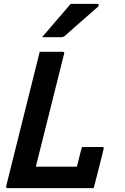

<svg xmlns="http://www.w3.org/2000/svg" viewBox="-20 -966 640 986"><path d="M20 0Q8 0 12 -11Q49 -158 85.5 -305.5Q122 -453 159 -600Q165 -625 171.5 -650Q178 -675 184 -700H301Q313 -700 309 -689Q273 -544 236.5 -399.5Q200 -255 164 -110H375Q381 -133 388 -162.5Q395 -192 401 -211H504Q516 -211 512 -200Q506 -175 496.5 -137.5Q487 -100 477.5 -63Q468 -26 461 0ZM343 -946H480Q486 -946 487 -941Q488 -936 483 -931Q459 -910 440.5 -894Q422 -878 405 -863Q388 -848 366 -828.5Q344 -809 312 -781Q304 -775 293 -775H196Q234 -820 269 -860Q304 -900 343 -946Z"/></svg>

Font: Recursive Mn Lnr St SmB
Style: Italic
Weight: 600
Italic angle: -15°
Monospace: yes
Version: Version 1.079;hotconv 1.0.112;makeotfexe 2.5.65598; ttfautoh